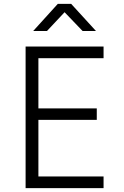

<svg xmlns="http://www.w3.org/2000/svg" viewBox="-20 -970 640 990"><path d="M151 -810H222L313 -907L406 -810H475L347 -950H278ZM112 0H514V-60H178V-352H479V-411H178V-670H514V-730H112Z"/></svg>

Font: JetBrains Mono ExtraLight
Style: Regular
Weight: 240
Monospace: yes
Designer: Philipp Nurullin, Konstantin Bulenkov
Foundry: JetBrains
Version: Version 2.305